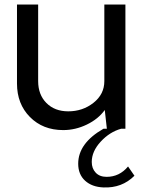

<svg xmlns="http://www.w3.org/2000/svg" viewBox="-20 -570 631 850"><path d="M546.9 167 575.2 208Q520 263.2 438 259.8Q387.2 257.8 356.7 230Q326.2 202.1 326.2 154.8Q326.2 64 438 0H453.1L443.8 -83Q415 -43 364.5 -18.6Q314 5.9 259.8 5.9Q169.9 5.9 112.5 -52Q55.2 -109.9 55.2 -200.2V-549.8H148.9V-210.9Q148.9 -150.9 185.5 -114Q222.2 -77.1 282.2 -77.1Q346.2 -77.1 394 -115Q441.9 -152.8 441.9 -210.9V-549.8H535.2V0H516.1Q465.3 14.2 425.8 57.1Q386.2 100.1 386.2 147Q386.2 175.8 403.6 194.3Q420.9 212.9 452.1 212.9Q508.8 212.9 546.9 167Z"/></svg>

Font: ø
Style: ø
Weight: 400
Designer: Samuel Oakes
Foundry: Samuel Oakes
Version: Version 1.000;PS 001.000;hotconv 1.0.88;makeotf.lib2.5.64775